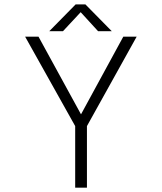

<svg xmlns="http://www.w3.org/2000/svg" viewBox="-20 -870 750 890"><path d="M498 -725.5H434.5L354 -813.5L272 -725.5H208.5L330.5 -849.5H376ZM328.5 0V-285.5L96.5 -700H158.5L355.5 -340L551.5 -700H613.5L383 -285.5V0Z"/></svg>

Font: League Mono UltraLight
Style: Regular
Weight: 200
Width: 6
Designer: Tyler Finck
Foundry: The League of Moveable Type / Tyler Finck
Version: Version 2.210